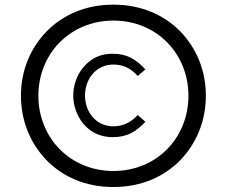

<svg xmlns="http://www.w3.org/2000/svg" viewBox="-20 -770 950 806"><path d="M67.9 -368.2C67.9 -264.2 106.4 -168.9 174.8 -98.1C243.2 -27.3 340.3 15.1 456.1 15.1C571.8 15.1 668.5 -27.3 737.3 -98.1C805.7 -168.9 844.2 -264.2 844.2 -368.2C844.2 -472.2 805.7 -566.9 737.3 -637.7C668.5 -708 571.8 -750.5 456.1 -750.5C340.3 -750.5 243.7 -708 175.3 -637.7C106.4 -566.9 67.9 -472.2 67.9 -368.2ZM141.1 -368.2C141.1 -544.9 274.9 -683.6 456.1 -683.6C637.7 -683.6 771 -544.9 771 -368.2C771 -190.9 637.7 -52.2 456.1 -52.2C274.9 -52.2 141.1 -190.9 141.1 -368.2ZM590.3 -478.5C550.8 -521.5 513.2 -544.4 452.6 -544.4C418.5 -544.4 389.2 -536.1 364.7 -519C315.4 -485.4 287.6 -428.2 287.6 -369.1C287.6 -339.4 294.4 -311.5 307.6 -284.7C334.5 -231.4 384.3 -194.3 452.6 -194.3C513.2 -194.3 550.8 -216.3 590.3 -258.8L558.1 -287.1C529.3 -255.4 495.1 -239.7 455.6 -239.7C383.3 -239.7 336.9 -299.8 336.9 -369.1C336.9 -438 383.3 -499 455.6 -499C497.1 -499 528.3 -483.9 558.1 -451.2Z"/></svg>

Font: Estedad Medium
Style: Regular
Weight: 500
Designer: Amin Abedi
Version: Version 7.3